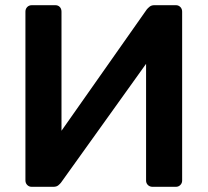

<svg xmlns="http://www.w3.org/2000/svg" viewBox="-20 -720 800 740"><path d="M102 0Q92 0 85 -7Q78 -14 78 -25V-675Q78 -686 85 -693Q92 -700 103 -700H193Q204 -700 210.5 -693Q217 -686 217 -675V-216L546 -684Q550 -689 557 -694.5Q564 -700 575 -700H658Q668 -700 675 -693Q682 -686 682 -675V-24Q682 -14 675 -7Q668 0 658 0H568Q557 0 550 -7Q543 -14 543 -24V-474L215 -16Q212 -12 205 -6Q198 0 186 0Z"/></svg>

Font: Rubik Light Medium
Style: Regular
Weight: 500
Version: Version 2.104